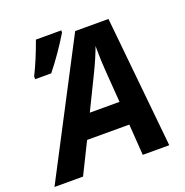

<svg xmlns="http://www.w3.org/2000/svg" viewBox="-192 -866 953 987"><g transform="rotate(-20 284.0 -372.5)"><path d="M411.1 -169.9H180.2L96.2 0H-60.1L314 -716.8H496.1L567.9 0H422.9ZM403.8 -296.9 391.1 -467.8Q386.2 -531.7 386.2 -591.3V-608.9Q364.7 -550.3 333 -484.9L241.2 -296.9ZM36.1 -569.8Q73.2 -644 109.4 -744.6H248V-732.9Q189.5 -636.2 124 -554.7H36.1Z"/></g></svg>

Font: Zoram GWebM
Style: Bold Italic
Weight: 700
Italic angle: -12°
Foundry: Ascender Corporation
Version: Version 1.000